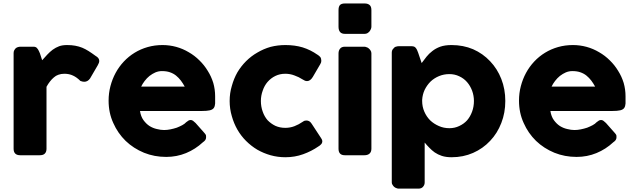

<svg xmlns="http://www.w3.org/2000/svg" viewBox="-20 -908 3724 1123"><path d="M59.6 -597.7Q59.6 -607.4 63.5 -614.3Q67.4 -621.1 72.3 -626Q78.1 -630.9 85.9 -632.8Q92.8 -634.8 99.6 -634.8Q125 -634.8 175.8 -634.8Q188.5 -634.8 195.3 -627.9Q203.1 -620.1 208 -608.4Q213.9 -596.7 217.8 -583Q221.7 -569.3 226.6 -555.7Q242.2 -572.3 256.8 -588.9Q271.5 -604.5 288.1 -617.2Q305.7 -629.9 326.2 -637.7Q345.7 -644.5 372.1 -644.5Q399.4 -644.5 419.9 -640.6Q441.4 -636.7 460.9 -628.9Q479.5 -621.1 498 -609.4Q516.6 -597.7 539.1 -581.1Q560.5 -569.3 560.5 -551.8Q560.5 -541 551.8 -526.4Q537.1 -501 506.8 -449.2Q493.2 -429.7 472.7 -429.7Q462.9 -429.7 450.2 -434.6Q428.7 -456.1 407.2 -465.8Q384.8 -476.6 356.4 -476.6Q336.9 -476.6 321.3 -470.7Q306.6 -465.8 294.9 -455.1Q283.2 -445.3 272.5 -431.6Q261.7 -418 252 -400.4Q252 -280.3 252 -38.1Q252 -19.5 242.2 -9.8Q233.4 0 211.9 0Q173.8 0 98.6 0Q59.6 0 59.6 -38.1Q59.6 -224.6 59.6 -597.7Z M1167 -76.2Q1123 -35.2 1068.4 -12.7Q1013.7 9.8 952.1 9.8Q882.8 9.8 822.3 -14.6Q760.7 -40 714.8 -84Q668.9 -128.9 642.6 -188.5Q615.2 -248 615.2 -319.3Q615.2 -363.3 626 -404.3Q636.7 -445.3 656.2 -481.4Q675.8 -517.6 704.1 -547.9Q732.4 -578.1 767.6 -599.6Q802.7 -621.1 843.8 -632.8Q884.8 -644.5 930.7 -644.5Q971.7 -644.5 1010.7 -633.8Q1049.8 -623 1084 -602.5Q1118.2 -583 1146.5 -554.7Q1174.8 -527.3 1195.3 -493.2Q1215.8 -460.9 1227.5 -422.9Q1238.3 -384.8 1238.3 -344.7Q1238.3 -319.3 1238.3 -302.7Q1237.3 -286.1 1230.5 -276.4Q1223.6 -266.6 1207 -262.7Q1190.4 -258.8 1159.2 -258.8Q1039.1 -258.8 798.8 -258.8Q803.7 -226.6 819.3 -205.1Q835 -183.6 854.5 -170.9Q875 -158.2 897.5 -153.3Q919.9 -147.5 939.5 -147.5Q958 -147.5 976.6 -151.4Q996.1 -155.3 1013.7 -161.1Q1031.2 -168 1045.9 -175.8Q1060.5 -183.6 1069.3 -193.4Q1078.1 -199.2 1083 -203.1Q1088.9 -206.1 1095.7 -206.1Q1102.5 -206.1 1109.4 -201.2Q1115.2 -197.3 1124 -188.5Q1141.6 -168.9 1176.8 -128.9Q1182.6 -122.1 1184.6 -117.2Q1185.5 -111.3 1185.5 -106.4Q1185.5 -95.7 1180.7 -88.9Q1174.8 -81.1 1167 -76.2ZM926.8 -492.2Q907.2 -492.2 888.7 -484.4Q871.1 -476.6 854.5 -463.9Q838.9 -451.2 826.2 -434.6Q813.5 -418 805.7 -401.4Q890.6 -401.4 1060.5 -401.4Q1049.8 -420.9 1038.1 -436.5Q1025.4 -453.1 1009.8 -465.8Q994.1 -478.5 973.6 -485.4Q954.1 -492.2 926.8 -492.2Z M1750 -195.3Q1756.8 -200.2 1762.7 -202.1Q1769.5 -203.1 1772.5 -203.1Q1781.2 -203.1 1788.1 -199.2Q1794.9 -196.3 1802.7 -184.6Q1821.3 -156.2 1858.4 -99.6Q1861.3 -95.7 1863.3 -90.8Q1865.2 -85.9 1865.2 -83Q1865.2 -71.3 1858.4 -64.5Q1851.6 -56.6 1842.8 -51.8Q1801.8 -23.4 1752.9 -5.9Q1704.1 11.7 1649.4 11.7Q1604.5 11.7 1562.5 0Q1521.5 -11.7 1485.4 -32.2Q1449.2 -53.7 1418.9 -84Q1389.6 -113.3 1368.2 -150.4Q1347.7 -186.5 1335.9 -228.5Q1323.2 -271.5 1323.2 -317.4Q1323.2 -363.3 1335.9 -405.3Q1347.7 -448.2 1368.2 -484.4Q1389.6 -520.5 1418.9 -549.8Q1449.2 -580.1 1485.4 -600.6Q1521.5 -622.1 1562.5 -633.8Q1604.5 -644.5 1649.4 -644.5Q1704.1 -644.5 1750 -630.9Q1796.9 -616.2 1836.9 -587.9Q1836.9 -587.9 1835.9 -588.9Q1846.7 -582 1853.5 -574.2Q1859.4 -565.4 1859.4 -551.8Q1859.4 -543 1853.5 -533.2Q1838.9 -508.8 1809.6 -458Q1794.9 -433.6 1775.4 -433.6Q1770.5 -433.6 1764.6 -435.5Q1757.8 -438.5 1750 -443.4Q1727.5 -458 1702.1 -466.8Q1676.8 -476.6 1648.4 -476.6Q1617.2 -476.6 1590.8 -463.9Q1564.5 -451.2 1544.9 -428.7Q1526.4 -407.2 1516.6 -377.9Q1505.9 -348.6 1505.9 -317.4Q1505.9 -284.2 1516.6 -254.9Q1526.4 -226.6 1544.9 -205.1Q1564.5 -184.6 1590.8 -171.9Q1617.2 -160.2 1648.4 -160.2Q1676.8 -160.2 1702.1 -169.9Q1727.5 -179.7 1750 -195.3Z M1960 -595.7Q1960 -612.3 1968.8 -623Q1977.5 -634.8 1997.1 -634.8Q2035.2 -634.8 2111.3 -634.8Q2117.2 -634.8 2124 -631.8Q2131.8 -629.9 2137.7 -624Q2143.6 -619.1 2147.5 -612.3Q2152.3 -605.5 2152.3 -595.7Q2152.3 -410.2 2152.3 -38.1Q2152.3 -19.5 2141.6 -9.8Q2130.9 0 2111.3 0Q2073.2 0 1997.1 0Q1960 0 1960 -38.1Q1960 -224.6 1960 -595.7ZM1960 -848.6Q1960 -870.1 1968.8 -878.9Q1977.5 -887.7 1997.1 -887.7Q2035.2 -887.7 2113.3 -887.7Q2130.9 -887.7 2141.6 -878.9Q2152.3 -870.1 2152.3 -848.6Q2152.3 -816.4 2152.3 -752Q2152.3 -745.1 2149.4 -738.3Q2146.5 -731.4 2141.6 -724.6Q2136.7 -718.8 2128.9 -713.9Q2122.1 -710 2113.3 -710Q2074.2 -710 1997.1 -710Q1960 -710 1960 -752Q1960 -784.2 1960 -848.6Z M2285.2 -628.9Q2291 -634.8 2298.8 -635.7Q2305.7 -637.7 2311.5 -637.7Q2336.9 -637.7 2387.7 -637.7Q2396.5 -637.7 2403.3 -634.8Q2409.2 -631.8 2413.1 -626Q2417 -621.1 2419.9 -614.3Q2422.9 -607.4 2425.8 -599.6Q2432.6 -579.1 2446.3 -539.1Q2460 -556.6 2474.6 -576.2Q2489.3 -594.7 2508.8 -609.4Q2528.3 -625 2554.7 -634.8Q2582 -644.5 2621.1 -644.5Q2689.5 -644.5 2747.1 -620.1Q2804.7 -594.7 2846.7 -549.8Q2888.7 -505.9 2912.1 -446.3Q2935.5 -386.7 2935.5 -317.4Q2935.5 -248 2912.1 -188.5Q2888.7 -127.9 2846.7 -84Q2804.7 -39.1 2747.1 -13.7Q2689.5 11.7 2621.1 11.7Q2588.9 11.7 2564.5 3.9Q2541 -3.9 2522.5 -16.6Q2504.9 -29.3 2491.2 -43.9Q2476.6 -58.6 2463.9 -74.2Q2463.9 3.9 2463.9 159.2Q2463.9 173.8 2454.1 184.6Q2445.3 195.3 2426.8 195.3Q2388.7 195.3 2311.5 195.3Q2305.7 195.3 2298.8 192.4Q2292 190.4 2286.1 185.5Q2280.3 180.7 2276.4 173.8Q2271.5 168 2271.5 159.2Q2271.5 -93.8 2271.5 -600.6Q2271.5 -610.4 2275.4 -617.2Q2279.3 -623 2285.2 -628.9ZM2752 -317.4Q2752 -348.6 2741.2 -377.9Q2730.5 -406.2 2711.9 -427.7Q2693.4 -449.2 2666 -461.9Q2639.6 -474.6 2608.4 -474.6Q2576.2 -474.6 2547.9 -462.9Q2519.5 -451.2 2498 -430.7Q2477.5 -410.2 2463.9 -382.8Q2451.2 -355.5 2449.2 -324.2Q2449.2 -322.3 2449.2 -317.4Q2449.2 -284.2 2461.9 -254.9Q2474.6 -225.6 2496.1 -204.1Q2517.6 -183.6 2546.9 -170.9Q2575.2 -158.2 2608.4 -158.2Q2639.6 -158.2 2666 -170.9Q2693.4 -183.6 2711.9 -204.1Q2730.5 -225.6 2741.2 -254.9Q2752 -284.2 2752 -317.4Z M3567.4 -76.2Q3523.4 -35.2 3468.8 -12.7Q3414.1 9.8 3352.5 9.8Q3283.2 9.8 3222.7 -14.6Q3161.1 -40 3115.2 -84Q3069.3 -128.9 3043 -188.5Q3015.6 -248 3015.6 -319.3Q3015.6 -363.3 3026.4 -404.3Q3037.1 -445.3 3056.6 -481.4Q3076.2 -517.6 3104.5 -547.9Q3132.8 -578.1 3168 -599.6Q3203.1 -621.1 3244.1 -632.8Q3285.2 -644.5 3331.1 -644.5Q3372.1 -644.5 3411.1 -633.8Q3450.2 -623 3484.4 -602.5Q3518.6 -583 3546.9 -554.7Q3575.2 -527.3 3595.7 -493.2Q3616.2 -460.9 3627.9 -422.9Q3638.7 -384.8 3638.7 -344.7Q3638.7 -319.3 3638.7 -302.7Q3637.7 -286.1 3630.9 -276.4Q3624 -266.6 3607.4 -262.7Q3590.8 -258.8 3559.6 -258.8Q3439.5 -258.8 3199.2 -258.8Q3204.1 -226.6 3219.7 -205.1Q3235.4 -183.6 3254.9 -170.9Q3275.4 -158.2 3297.9 -153.3Q3320.3 -147.5 3339.8 -147.5Q3358.4 -147.5 3377 -151.4Q3396.5 -155.3 3414.1 -161.1Q3431.6 -168 3446.3 -175.8Q3460.9 -183.6 3469.7 -193.4Q3478.5 -199.2 3483.4 -203.1Q3489.3 -206.1 3496.1 -206.1Q3502.9 -206.1 3509.8 -201.2Q3515.6 -197.3 3524.4 -188.5Q3542 -168.9 3577.1 -128.9Q3583 -122.1 3585 -117.2Q3585.9 -111.3 3585.9 -106.4Q3585.9 -95.7 3581.1 -88.9Q3575.2 -81.1 3567.4 -76.2ZM3327.1 -492.2Q3307.6 -492.2 3289.1 -484.4Q3271.5 -476.6 3254.9 -463.9Q3239.3 -451.2 3226.6 -434.6Q3213.9 -418 3206.1 -401.4Q3291 -401.4 3460.9 -401.4Q3450.2 -420.9 3438.5 -436.5Q3425.8 -453.1 3410.2 -465.8Q3394.5 -478.5 3374 -485.4Q3354.5 -492.2 3327.1 -492.2Z"/></svg>

Font: Cocogoose
Style: Regular
Weight: 400
Designer: Cosimo Lorenzo Pancini
Version: Version 1.000